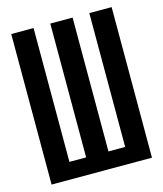

<svg xmlns="http://www.w3.org/2000/svg" viewBox="-101 -735 691 812"><g transform="rotate(-15 244.0 -329.5)"><path d="M24.4 0V-659.2H122.1V-73.2H195.3V-659.2H293V-73.2H366.2V-659.2H463.9V0Z"/></g></svg>

Font: Alegre Sans
Style: Regular
Weight: 400
Width: 3
Designer: GrandChaos9000
Version: Version 1.2.6 - August 1, 2014